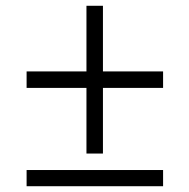

<svg xmlns="http://www.w3.org/2000/svg" viewBox="-20 -644 655 664"><path d="M279 -113V-340H72V-397H279V-624H336V-397H544V-340H336V-113ZM72 0V-56H544V0Z"/></svg>

Font: Archivo SemiBold ExtraLight
Style: Regular
Weight: 250
Version: Version 2.001